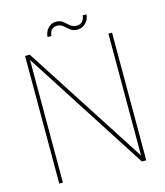

<svg xmlns="http://www.w3.org/2000/svg" viewBox="-122 -925 873 1017"><g transform="rotate(-15 315.0 -416.5)"><path d="M76 0V-700H102L533 -32V-700H553V0H529L96 -673V0ZM382 -763Q357 -763 342 -775Q327 -787 313.5 -799Q300 -811 279 -811Q263 -811 251.5 -800Q240 -789 238 -766H217Q219 -795 237 -814Q255 -833 280 -833Q304 -833 318.5 -821Q333 -809 347 -796.5Q361 -784 384 -784Q400 -784 412 -795.5Q424 -807 427 -829H447Q446 -802 427 -782.5Q408 -763 382 -763Z"/></g></svg>

Font: DM Sans 17pt Thin
Style: Regular
Weight: 250
Version: Version 4.004;gftools[0.9.30]